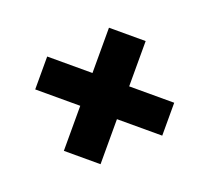

<svg xmlns="http://www.w3.org/2000/svg" viewBox="-91 -640 779 713"><g transform="rotate(20 298.5 -283.5)"><path d="M47 -218V-348H226V-527H371V-348H549V-218H370V-40H225V-218Z"/></g></svg>

Font: Readex Pro
Style: Bold
Weight: 700
Designer: Bonnie Shaver-Troup, Thomas Jockin
Foundry: Lexend
Version: Version 1.203; ttfautohint (v1.8.3)